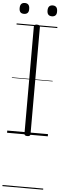

<svg xmlns="http://www.w3.org/2000/svg" viewBox="-94 -1222 559 1742"><g transform="rotate(5 185.5 -350.5)"><path d="M186 14Q171 14 164.5 9Q158 4 158 -5V-982Q158 -992 165 -996.5Q172 -1001 185 -1001Q199 -1001 206 -996.5Q213 -992 213 -982V-5Q213 4 206.5 9Q200 14 186 14ZM58 -1088Q36 -1088 25.5 -1100Q15 -1112 15 -1137Q15 -1162 26 -1174.5Q37 -1187 58 -1187Q80 -1187 91 -1174.5Q102 -1162 102 -1137Q103 -1112 91.5 -1100Q80 -1088 58 -1088ZM313 -1088Q291 -1088 280 -1100Q269 -1112 269 -1137Q269 -1162 280 -1174.5Q291 -1187 313 -1187Q334 -1187 345 -1174.5Q356 -1162 356 -1137Q357 -1112 345.5 -1100Q334 -1088 313 -1088ZM0 476H371V486H0ZM0 -20H371V0H0ZM0 -505H371V-500H0ZM0 -996H371V-986H0Z"/></g></svg>

Font: Playwrite PL Guides
Style: Regular
Weight: 400
Designer: Veronika Burian, José Scaglione
Foundry: TypeTogether
Version: Version 1.003